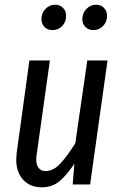

<svg xmlns="http://www.w3.org/2000/svg" viewBox="-20 -784 512 816"><path d="M49 -106Q49 -115 51 -135L105 -527H192L136 -128Q134 -114 134 -107Q134 -83 144.5 -70Q155 -57 173 -57Q208 -57 238 -90.5Q268 -124 300 -175L351 -527H437L363 0H289L296 -88Q263 -39 232.5 -13.5Q202 12 157 12Q108 12 78.5 -20Q49 -52 49 -106ZM156 -703Q156 -729 173.5 -746.5Q191 -764 214 -764Q235 -764 248 -750.5Q261 -737 261 -717Q261 -690 244 -673Q227 -656 203 -656Q182 -656 169 -669.5Q156 -683 156 -703ZM330 -703Q330 -729 347.5 -746.5Q365 -764 388 -764Q409 -764 422 -750.5Q435 -737 435 -717Q435 -691 418 -673.5Q401 -656 377 -656Q356 -656 343 -669.5Q330 -683 330 -703Z"/></svg>

Font: Fira Sans Compressed
Style: Italic
Weight: 400
Width: 1
Italic angle: -8°
Designer: bBox Type GmbH & Carrois Corporate GbR & Edenspiekermann AG
Foundry: bBox Type GmbH & Carrois Corporate GbR & Edenspiekermann AG
Version: Version 4.301